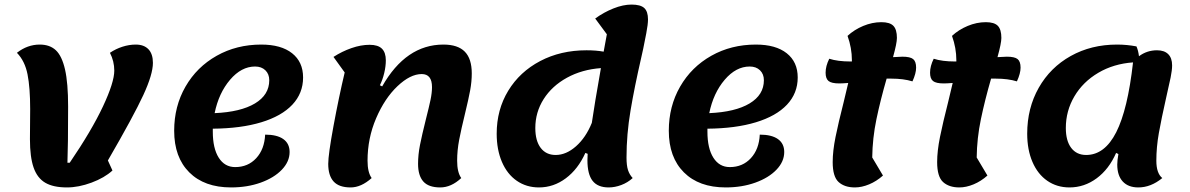

<svg xmlns="http://www.w3.org/2000/svg" viewBox="-20 -795 5207 840"><path d="M112 -318Q112 -411 100.5 -469.5Q89 -528 54 -564Q100 -600 154 -600Q198 -600 224.5 -575Q251 -550 264.5 -491Q278 -432 278 -329Q278 -157 275 -83H285Q381 -224 430.5 -329.5Q480 -435 480 -486Q480 -527 461 -564Q486 -581 515.5 -590.5Q545 -600 574 -600Q610 -600 629.5 -579.5Q649 -559 649 -520Q649 -470 607 -379Q565 -288 452 -93L472 -49Q437 -17 380.5 4Q324 25 273 25Q213 25 178 4.5Q143 -16 127 -62Q111 -108 111 -186Z M911 -232V-219Q911 -146 937 -105Q963 -64 1009 -64Q1065 -64 1101 -103Q1137 -142 1140 -206Q1192 -206 1219.5 -186.5Q1247 -167 1247 -130Q1247 -88 1213 -52.5Q1179 -17 1120.5 4Q1062 25 991 25Q874 25 808 -41Q742 -107 742 -223Q742 -330 791.5 -416Q841 -502 928 -551Q1015 -600 1123 -600Q1210 -600 1258 -562Q1306 -524 1306 -456Q1306 -387 1259 -337Q1212 -287 1123 -260Q1034 -233 911 -232ZM919 -300Q1033 -305 1095.5 -342.5Q1158 -380 1158 -444Q1158 -471 1141 -487.5Q1124 -504 1096 -504Q1036 -504 986.5 -446Q937 -388 919 -300Z M1416 -78Q1416 -119 1439 -243.5Q1462 -368 1488 -478L1439 -546Q1476 -570 1517.5 -584.5Q1559 -599 1597 -599Q1634 -599 1651 -582Q1668 -565 1668 -531Q1668 -505 1661 -475.5Q1654 -446 1642 -422L1652 -417Q1756 -600 1920 -600Q1983 -600 2013.5 -569Q2044 -538 2044 -474Q2044 -438 2037 -400Q2030 -362 2014 -296Q1998 -231 1989 -184Q1980 -137 1980 -92Q1980 -41 1998 -16Q1954 25 1906 25Q1855 25 1832 -1Q1809 -27 1809 -78Q1809 -118 1817.5 -161Q1826 -204 1843 -272Q1857 -327 1863.5 -358Q1870 -389 1870 -414Q1870 -471 1825 -471Q1775 -471 1719 -418Q1663 -365 1625.5 -277.5Q1588 -190 1588 -92Q1588 -41 1606 -16Q1560 25 1514 25Q1463 25 1439.5 -1Q1416 -27 1416 -78Z M2785 -541Q2756 -415 2738.5 -311Q2721 -207 2721 -106Q2721 -71 2727.5 -51Q2734 -31 2748 -16Q2726 4 2698 14.5Q2670 25 2643 25Q2595 25 2572.5 -4Q2550 -33 2550 -94L2551 -122L2541 -126Q2509 -55 2455.5 -15Q2402 25 2338 25Q2283 25 2241 -4Q2199 -33 2176 -86.5Q2153 -140 2153 -210Q2153 -315 2203.5 -398Q2254 -481 2343.5 -528Q2433 -575 2546 -575Q2588 -575 2621 -569L2635 -645L2584 -714Q2621 -741 2663.5 -758Q2706 -775 2743 -775Q2782 -775 2798.5 -760Q2815 -745 2815 -710Q2815 -689 2807.5 -649.5Q2800 -610 2794 -581.5Q2788 -553 2785 -541ZM2609 -497Q2526 -491 2460.5 -455Q2395 -419 2358.5 -361.5Q2322 -304 2322 -235Q2322 -179 2345.5 -148Q2369 -117 2411 -117Q2457 -117 2500 -155Q2543 -193 2569 -257V-256Q2581 -339 2609 -497Z M3075 -232V-219Q3075 -146 3101 -105Q3127 -64 3173 -64Q3229 -64 3265 -103Q3301 -142 3304 -206Q3356 -206 3383.5 -186.5Q3411 -167 3411 -130Q3411 -88 3377 -52.5Q3343 -17 3284.5 4Q3226 25 3155 25Q3038 25 2972 -41Q2906 -107 2906 -223Q2906 -330 2955.5 -416Q3005 -502 3092 -551Q3179 -600 3287 -600Q3374 -600 3422 -562Q3470 -524 3470 -456Q3470 -387 3423 -337Q3376 -287 3287 -260Q3198 -233 3075 -232ZM3083 -300Q3197 -305 3259.5 -342.5Q3322 -380 3322 -444Q3322 -471 3305 -487.5Q3288 -504 3260 -504Q3200 -504 3150.5 -446Q3101 -388 3083 -300Z M3988 -499Q3988 -474 3972 -439Q3933 -451 3880 -451H3859Q3832 -358 3814.5 -274Q3797 -190 3796 -106L3843 -27Q3815 -2 3782.5 11.5Q3750 25 3720 25Q3675 25 3649 1.5Q3623 -22 3623 -86Q3623 -134 3635.5 -196Q3648 -258 3671 -348L3691 -432Q3665 -430 3652 -430Q3618 -430 3605 -440.5Q3592 -451 3592 -477Q3592 -506 3608 -538Q3645 -526 3701 -526H3707V-532Q3707 -585 3688 -638Q3717 -665 3756.5 -681.5Q3796 -698 3836 -698Q3873 -698 3888.5 -682Q3904 -666 3904 -629Q3904 -606 3887 -545Q3915 -547 3928 -547Q3962 -547 3975 -536.5Q3988 -526 3988 -499Z M4445 -499Q4445 -474 4429 -439Q4390 -451 4337 -451H4316Q4289 -358 4271.5 -274Q4254 -190 4253 -106L4300 -27Q4272 -2 4239.5 11.5Q4207 25 4177 25Q4132 25 4106 1.5Q4080 -22 4080 -86Q4080 -134 4092.5 -196Q4105 -258 4128 -348L4148 -432Q4122 -430 4109 -430Q4075 -430 4062 -440.5Q4049 -451 4049 -477Q4049 -506 4065 -538Q4102 -526 4158 -526H4164V-532Q4164 -585 4145 -638Q4174 -665 4213.5 -681.5Q4253 -698 4293 -698Q4330 -698 4345.5 -682Q4361 -666 4361 -629Q4361 -606 4344 -545Q4372 -547 4385 -547Q4419 -547 4432 -536.5Q4445 -526 4445 -499Z M5065 -16Q5015 25 4960 25Q4916 25 4892 -1Q4868 -27 4868 -75Q4868 -93 4873 -121L4863 -126Q4832 -55 4778 -15Q4724 25 4659 25Q4604 25 4562 -4Q4520 -33 4497 -86.5Q4474 -140 4474 -210Q4474 -322 4524.5 -411Q4575 -500 4664.5 -550Q4754 -600 4867 -600Q4910 -600 4952 -592Q4960 -574 4963 -549Q4998 -575 5042 -575Q5074 -575 5091 -558Q5108 -541 5108 -509Q5108 -488 5101.5 -456Q5095 -424 5082 -368Q5061 -275 5050 -213Q5039 -151 5039 -92Q5039 -37 5065 -16ZM4937 -522Q4852 -516 4785 -476.5Q4718 -437 4680.5 -373.5Q4643 -310 4643 -235Q4643 -179 4666.5 -148Q4690 -117 4732 -117Q4813 -117 4863.5 -216.5Q4914 -316 4937 -522Z"/></svg>

Font: Lemonada SemiBold
Style: Regular
Weight: 600
Designer: Mohamed Gaber (Arabic) Eduardo Tunni (Latin)
Foundry: Kief Type Foundry
Version: Version 3.006